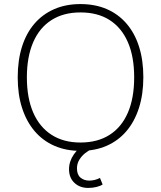

<svg xmlns="http://www.w3.org/2000/svg" viewBox="-20 -733 791 943"><path d="M375 8Q304 8 247 -17Q190 -42 150 -89Q110 -136 88.5 -202.5Q67 -269 67 -353Q67 -437 88 -503.5Q109 -570 149 -616.5Q189 -663 246 -688Q303 -713 375 -713Q447 -713 504 -688.5Q561 -664 601.5 -617Q642 -570 663 -503.5Q684 -437 684 -354Q684 -270 662.5 -203Q641 -136 601 -89Q561 -42 504 -17Q447 8 375 8ZM375 -33Q459 -33 518 -70.5Q577 -108 608 -179.5Q639 -251 639 -353Q639 -455 608 -526Q577 -597 518.5 -634.5Q460 -672 375 -672Q292 -672 233 -634.5Q174 -597 143 -525.5Q112 -454 112 -353Q112 -252 143 -180.5Q174 -109 233 -71Q292 -33 375 -33ZM413 190Q372 190 345.5 165Q319 140 319 98Q319 60 342.5 25.5Q366 -9 409 -31L430 0Q415 6 398.5 19Q382 32 370 51Q358 70 358 94Q358 125 375.5 139.5Q393 154 418 154Q431 154 444 151Q457 148 471 141L484 173Q474 180 455 185Q436 190 413 190Z"/></svg>

Font: Nunito Sans 12pt ExtraLight
Style: Regular
Weight: 200
Designer: Vernon Adams
Foundry: Vernon Adams
Version: Version 3.101;gftools[0.9.27]